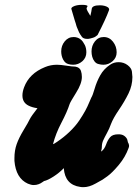

<svg xmlns="http://www.w3.org/2000/svg" viewBox="-20 -774 570 798"><path d="M343.8 -748Q343.8 -747.1 341.8 -744.1Q339.8 -741.2 339.8 -739.3Q339.8 -732.4 355.5 -708Q360.4 -727.5 361.3 -737.3Q363.3 -752 395.5 -752Q404.3 -752 413.1 -750Q421.9 -748 427.7 -744.1Q433.6 -740.2 433.6 -734.4Q433.6 -733.4 432.6 -730.5Q419.9 -695.3 385.7 -628.9Q382.8 -626 377.9 -622.6Q373 -619.1 366.7 -617.2Q360.4 -615.2 354.5 -613.8Q348.6 -612.3 343.8 -612.3Q326.2 -612.3 320.3 -621.1Q316.4 -626 313.5 -630.9Q310.5 -635.7 308.6 -639.6Q306.6 -643.6 305.2 -647.5Q303.7 -651.4 302.2 -654.8Q300.8 -658.2 299.3 -661.6Q297.9 -665 296.9 -668.9Q295.9 -672.9 294.9 -676.3Q293.9 -679.7 292.5 -683.6Q291 -687.5 290 -691.4Q283.2 -713.9 277.3 -734.4Q276.4 -735.4 276.4 -737.3Q276.4 -742.2 283.2 -746.1Q290 -750 299.8 -752Q309.6 -753.9 320.3 -753.9Q343.8 -753.9 343.8 -748ZM464.8 -556.6Q464.8 -534.2 447.8 -519.5Q430.7 -504.9 410.2 -504.9Q399.4 -504.9 389.6 -507.8Q379.9 -509.8 373 -518.6Q366.2 -527.3 363.3 -538.1Q360.4 -548.8 360.4 -560.5Q360.4 -584 374.5 -602.1Q388.7 -620.1 411.1 -620.1Q434.6 -620.1 449.7 -600.6Q464.8 -581.1 464.8 -556.6ZM338.9 -556.6Q338.9 -534.2 322.3 -519.5Q305.7 -504.9 284.2 -504.9Q273.4 -504.9 263.7 -507.8Q250 -511.7 242.2 -526.9Q234.4 -542 234.4 -560.5Q234.4 -584 249 -602.1Q263.7 -620.1 286.1 -620.1Q293.9 -620.1 301.3 -617.7Q308.6 -615.2 314.5 -610.8Q320.3 -606.4 324.7 -600.1Q329.1 -593.8 332.5 -586.9Q335.9 -580.1 337.4 -572.3Q338.9 -564.5 338.9 -556.6ZM402.3 -145.5Q414.1 -154.3 420.9 -173.3Q427.7 -192.4 438 -204.1Q448.2 -215.8 471.7 -215.8H476.6Q491.2 -214.8 500 -206.5Q508.8 -198.2 509.8 -190.4L511.7 -182.6Q519.5 -169.9 514.6 -159.2Q501 -121.1 473.6 -88.4Q446.3 -55.7 425.8 -41L406.2 -27.3Q404.3 -26.4 377.4 -11.2Q350.6 3.9 327.1 3.9Q318.4 3.9 313.5 2.9Q250 -5.9 245.1 -75.2Q226.6 -55.7 202.1 -40Q177.7 -24.4 163.1 -21.5Q162.1 -21.5 155.8 -16.6Q149.4 -11.7 140.1 -8.3Q130.9 -4.9 120.1 -4.9Q109.4 -4.9 95.7 -10.7Q45.9 -33.2 40 -105.5V-117.2Q40 -148.4 49.3 -174.8Q58.6 -201.2 78.1 -233.4Q97.7 -265.6 103.5 -278.3Q110.4 -292 135.7 -324.2Q114.3 -327.1 98.6 -335Q73.2 -347.7 73.2 -377Q73.2 -392.6 80.1 -411.1Q101.6 -468.8 167 -495.1Q190.4 -504.9 216.8 -504.9Q231.4 -504.9 256.3 -501Q281.2 -497.1 293 -497.1Q311.5 -494.1 316.4 -479.5Q320.3 -467.8 320.3 -454.1Q320.3 -426.8 296.4 -388.7Q272.5 -350.6 269.5 -341.8Q258.8 -308.6 235.4 -264.2Q211.9 -219.7 200.2 -174.8Q203.1 -174.8 215.8 -183.6Q245.1 -203.1 269.5 -226.6Q293.9 -250 309.6 -273.4Q325.2 -296.9 334.5 -314Q343.8 -331.1 351.1 -349.1Q358.4 -367.2 359.4 -368.2Q365.2 -377 373.5 -405.8Q381.8 -434.6 396.5 -460.9Q411.1 -487.3 437.5 -504.9Q453.1 -515.6 472.7 -515.6Q494.1 -515.6 510.3 -503.4Q526.4 -491.2 528.3 -476.6Q530.3 -460.9 530.3 -454.1Q530.3 -418.9 514.2 -385.7Q498 -352.5 474.1 -317.4Q450.2 -282.2 441.4 -258.8Q434.6 -239.3 424.3 -220.7Q414.1 -202.1 408.7 -189.9Q403.3 -177.7 403.3 -163.1Q403.3 -155.3 400.4 -146.5Q399.4 -144.5 399.9 -144.5Q400.4 -144.5 402.3 -145.5Z"/></svg>

Font: Essays1743
Style: BoldItalic
Weight: 700
Italic angle: -10°
Designer: Based on the typeface in a 1743 English translation of the essays of Montaigne.  PostScript/TrueType font designed by Jo
Version: Version 002.100